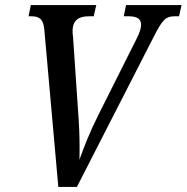

<svg xmlns="http://www.w3.org/2000/svg" viewBox="-20 -734 733 754"><path d="M154 -618 209 0H282L586 -594C618 -657 632 -670 665 -670H683L693 -714H475L466 -670H486C518 -670 534 -660 534 -637C534 -623 529 -606 516 -581L365 -280C331 -212 309 -154 292 -107C293 -152 293 -204 289 -263L267 -587C266 -593 265 -604 265 -611C265 -656 290 -670 329 -670H348L358 -714H101L92 -670H103C134 -670 150 -660 154 -618Z"/></svg>

Font: Noto Serif Condensed Medium
Style: Italic
Weight: 500
Width: 3
Italic angle: -12°
Designer: Monotype Design Team
Foundry: Monotype Imaging Inc.
Version: Version 2.013